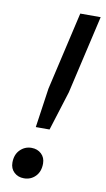

<svg xmlns="http://www.w3.org/2000/svg" viewBox="-83 -746 441 797"><g transform="rotate(10 137.5 -347.0)"><path d="M89 -208 113 -374 189 -704H275L199 -374L147 -208ZM77 10Q52 10 35.5 -5.5Q19 -21 19 -46Q19 -80 39 -100Q59 -120 87 -120Q112 -120 128.5 -104.5Q145 -89 145 -64Q145 -30 125.5 -10Q106 10 77 10Z"/></g></svg>

Font: Prodigy Sans
Style: Italic
Weight: 400
Italic angle: -13°
Designer: Wei Huang
Foundry: Wei Huang
Version: Version 1.003; ttfautohint (v1.8.3)